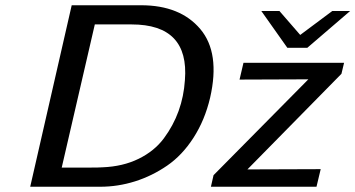

<svg xmlns="http://www.w3.org/2000/svg" viewBox="-20 -711 1353 731"><path d="M975 -669H1044L1123 -578L1245 -669H1313L1150 -529H1074ZM783 0 793 -44 1154 -409Q1110 -409 1023 -408.5Q936 -408 892 -408L907 -472H1290L1280 -430L922 -66Q968 -66 1061.5 -66.5Q1155 -67 1201 -67L1185 0ZM95 0 253 -691H517Q666 -691 742.5 -600.5Q819 -510 780 -339Q760 -254 717 -187Q674 -120 616.5 -80.5Q559 -41 494 -20.5Q429 0 361 0ZM215 -73H326Q356 -73 370 -74Q448 -77 508 -106.5Q568 -136 604 -184.5Q640 -233 660 -288.5Q680 -344 684 -406Q701 -618 481 -618H341Z"/></svg>

Font: Coval
Style: Italic
Weight: 400
Foundry: Context Ltd
Version: Version 001.000